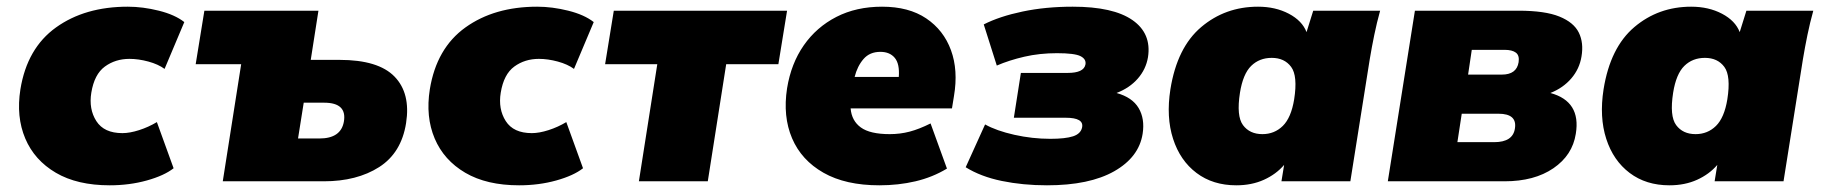

<svg xmlns="http://www.w3.org/2000/svg" viewBox="-20 -542 5450 574"><path d="M308 12Q211 12 147 -25.5Q83 -63 55.5 -128Q28 -193 41 -275Q61 -398 147.5 -460Q234 -522 362 -522Q407 -522 455 -510Q503 -498 531 -476L472 -336Q453 -350 423.5 -358Q394 -366 367 -366Q325 -366 293.5 -343Q262 -320 253 -265Q245 -216 268 -180Q291 -144 346 -144Q368 -144 396 -153Q424 -162 449 -177L499 -39Q471 -17 419 -2.5Q367 12 308 12Z M646 0 701 -350H565L591 -510H932L909 -363H995Q1111 -363 1159.5 -313Q1208 -263 1194 -174Q1180 -85 1113.5 -42.5Q1047 0 948 0ZM871 -128H935Q999 -128 1008 -178Q1018 -235 949 -235H888Z M1532 12Q1435 12 1371 -25.5Q1307 -63 1279.5 -128Q1252 -193 1265 -275Q1285 -398 1371.5 -460Q1458 -522 1586 -522Q1631 -522 1679 -510Q1727 -498 1755 -476L1696 -336Q1677 -350 1647.5 -358Q1618 -366 1591 -366Q1549 -366 1517.5 -343Q1486 -320 1477 -265Q1469 -216 1492 -180Q1515 -144 1570 -144Q1592 -144 1620 -153Q1648 -162 1673 -177L1723 -39Q1695 -17 1643 -2.5Q1591 12 1532 12Z M1890 0 1945 -350H1789L1815 -510H2333L2307 -350H2151L2096 0Z M2609 12Q2508 12 2442 -25.5Q2376 -63 2348 -128.5Q2320 -194 2333 -278Q2345 -352 2383 -406.5Q2421 -461 2480.5 -491.5Q2540 -522 2617 -522Q2697 -522 2749 -487Q2801 -452 2823 -392Q2845 -332 2832 -255L2826 -218H2523Q2526 -181 2553.5 -161Q2581 -141 2640 -141Q2671 -141 2699.5 -148.5Q2728 -156 2762 -173L2811 -38Q2768 -12 2717 0Q2666 12 2609 12ZM2612 -387Q2580 -387 2561.5 -365.5Q2543 -344 2535 -312H2667Q2670 -351 2655 -369Q2640 -387 2612 -387Z M3110 12Q3038 12 2975 -1Q2912 -14 2867 -42L2925 -170Q2959 -151 3012.5 -139Q3066 -127 3120 -127Q3165 -127 3188 -134.5Q3211 -142 3215 -161Q3221 -190 3166 -190H3011L3032 -324H3172Q3220 -324 3225 -349Q3228 -365 3210.5 -374Q3193 -383 3140 -383Q3088 -383 3042.5 -372.5Q2997 -362 2960 -346L2921 -469Q2968 -493 3037 -507.5Q3106 -522 3187 -522Q3308 -522 3365.5 -482Q3423 -442 3412 -371Q3406 -335 3381.5 -307Q3357 -279 3318 -264Q3365 -251 3384 -219Q3403 -187 3396 -142Q3385 -72 3311 -30Q3237 12 3110 12Z M3676 12Q3606 12 3557 -25Q3508 -62 3487 -127Q3466 -192 3479 -275Q3499 -400 3571 -461Q3643 -522 3741 -522Q3793 -522 3833 -501Q3873 -480 3886 -446L3906 -510H4106Q4096 -474 4088.5 -437.5Q4081 -401 4075 -365L4017 0H3811L3819 -49Q3795 -21 3758.5 -4.5Q3722 12 3676 12ZM3754 -141Q3790 -141 3815 -165.5Q3840 -190 3849 -245Q3860 -315 3840 -342Q3820 -369 3782 -369Q3745 -369 3720.5 -345Q3696 -321 3687 -265Q3676 -195 3696 -168Q3716 -141 3754 -141Z M4129 0 4210 -510H4520Q4599 -510 4642 -492.5Q4685 -475 4700 -444.5Q4715 -414 4708 -373Q4702 -336 4677.5 -307.5Q4653 -279 4615 -264Q4707 -239 4691 -142Q4681 -78 4624 -39Q4567 0 4478 0ZM4369 -319H4470Q4514 -319 4520 -356Q4523 -376 4512 -384.5Q4501 -393 4478 -393H4380ZM4337 -117H4447Q4503 -117 4509 -158Q4516 -202 4460 -202H4350Z M4971 12Q4901 12 4852 -25Q4803 -62 4782 -127Q4761 -192 4774 -275Q4794 -400 4866 -461Q4938 -522 5036 -522Q5088 -522 5128 -501Q5168 -480 5181 -446L5201 -510H5401Q5391 -474 5383.5 -437.5Q5376 -401 5370 -365L5312 0H5106L5114 -49Q5090 -21 5053.5 -4.5Q5017 12 4971 12ZM5049 -141Q5085 -141 5110 -165.5Q5135 -190 5144 -245Q5155 -315 5135 -342Q5115 -369 5077 -369Q5040 -369 5015.5 -345Q4991 -321 4982 -265Q4971 -195 4991 -168Q5011 -141 5049 -141Z"/></svg>

Font: Mulish ExtraBlack
Style: Italic
Weight: 1000
Italic angle: -9°
Designer: Vernon Adams
Foundry: Vernon Adams
Version: Version 3.603; ttfautohint (v1.8.3)